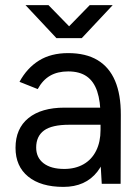

<svg xmlns="http://www.w3.org/2000/svg" viewBox="-20 -720 549 752"><path d="M373.8 -82.2V-263.8Q373.8 -322.8 360.7 -362.1Q347.6 -401.3 319.7 -420.8Q291.8 -440.3 247 -440.3Q205.3 -440.3 176.2 -423.4Q147.1 -406.6 127.7 -371.1L56.4 -399.5Q85.5 -453.3 132.5 -482.7Q179.5 -512 247 -512Q316.2 -512 362 -484.6Q407.8 -457.2 430.7 -403.4Q453.5 -349.7 453.2 -270.5L452.4 0H378.5ZM40.8 -141Q40.8 -216.4 91.3 -257.4Q141.8 -298.4 232.6 -298.4H376.2V-231.4H251.1Q183.1 -231.4 152.4 -208.9Q121.7 -186.3 121.7 -142.1Q121.7 -102.8 150.7 -80.5Q179.7 -58.3 231.6 -58.3Q274.9 -58.3 307.2 -76.7Q339.4 -95.1 356.6 -129.7Q373.8 -164.3 373.8 -211.2H407.9Q407.9 -107.4 361.4 -47.7Q314.9 12 228.4 12Q139.8 12 90.3 -28.4Q40.8 -68.7 40.8 -141ZM207 -572.3 331.5 -700H421.5L300.3 -570.7H207ZM79.8 -700H169.8L294.3 -572.3V-570.7H201Z"/></svg>

Font: Oak Sans Light
Style: Regular
Weight: 400
Designer: Erik Kennedy, Walven
Foundry: Erik Kennedy, Walven
Version: Version 1.100;Glyphs 3.1.2 (3151)